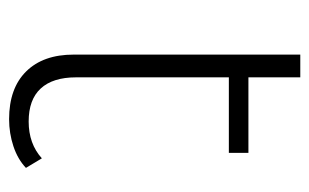

<svg xmlns="http://www.w3.org/2000/svg" viewBox="-149 -527 680 422"><g transform="rotate(90 191.0 -316.0)"><path d="M349 -33 328 -68C306.7 -48.7 279.7 -39 247 -39C215 -39 190.8 -47.8 174.5 -65.5C158.2 -83.2 150 -109 150 -143V-479H316V-522H150V-636H100V-138C100 -93.3 112.3 -58.5 137 -33.5C161.7 -8.5 196.7 4 242 4C262.7 4 282.5 0.8 301.5 -5.5C320.5 -11.8 336.3 -21 349 -33Z"/></g></svg>

Font: Montserrat Custom ExtraLight
Style: Regular
Weight: 300
Designer: Julieta Ulanovsky
Foundry: Julieta Ulanovsky
Version: Version 7.200